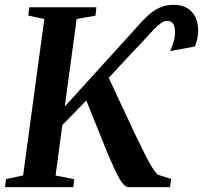

<svg xmlns="http://www.w3.org/2000/svg" viewBox="-30 -773 838 793"><path d="M-9.5 0 -5 -33.5 65.5 -48.5 153 -694.5 87 -708.5 91 -743H368L364.5 -708.5L286.5 -694.5L237.5 -333L479.5 -599.5Q510.5 -632.5 534.8 -660.8Q559 -689 581.8 -709.5Q604.5 -730 629.8 -741.5Q655 -753 687.5 -753Q722 -753 744.5 -738.8Q767 -724.5 777.8 -700.5Q788.5 -676.5 788.5 -647.5Q788.5 -629 784.8 -612.8Q781 -596.5 774.5 -581L673 -562Q680 -578 686.5 -599Q693 -620 693 -643Q692.5 -664 684.8 -675.5Q677 -687 660 -687Q648.5 -687 635.2 -677.8Q622 -668.5 606.2 -652.2Q590.5 -636 570.8 -614Q551 -592 526.5 -567L419 -451.5L529 -216.5Q547.5 -178.5 561.5 -150Q575.5 -121.5 586.8 -101.2Q598 -81 607 -68.5Q616 -56 624.5 -50.5L677.5 -34L672 0H500Q491 -0.5 481.8 -9.8Q472.5 -19 462.2 -36.8Q452 -54.5 440.2 -80.8Q428.5 -107 413.5 -142L326.5 -358L227.5 -256.5L199.5 -48L276.5 -33L272.5 0Z"/></svg>

Font: Merriweather 72pt SemiBold
Style: Italic
Weight: 600
Italic angle: -7.8°
Version: Version 2.101